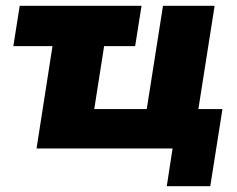

<svg xmlns="http://www.w3.org/2000/svg" viewBox="-20 -512 818 662"><path d="M555 130 575 0H106L161 -353H26L48 -492H468L446 -353H339L305 -136H486L542 -492H720L664 -136H747L705 130Z"/></svg>

Font: Nunito Sans 12pt Black
Style: Italic
Weight: 900
Italic angle: -9°
Designer: Vernon Adams
Foundry: Vernon Adams
Version: Version 3.101;gftools[0.9.27]